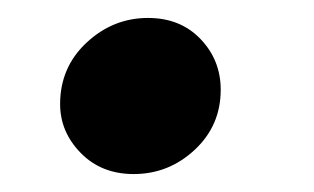

<svg xmlns="http://www.w3.org/2000/svg" viewBox="-20 -180 350 214"><path d="M129 14Q93 14 70 -9.5Q47 -33 47 -64Q47 -105 76.5 -132.5Q106 -160 145 -160Q181 -160 203.5 -136.5Q226 -113 226 -80Q226 -40 197 -13Q168 14 129 14Z"/></svg>

Font: Source Serif Pro
Style: Bold Italic
Weight: 700
Italic angle: -12°
Designer: Frank Grießhammer
Foundry: Adobe Systems Incorporated
Version: Version 3.001;hotconv 1.0.111;makeotfexe 2.5.65597